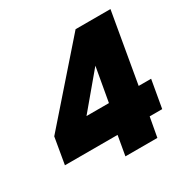

<svg xmlns="http://www.w3.org/2000/svg" viewBox="-161 -872 1013 1024"><g transform="rotate(-30 345.5 -360.0)"><path d="M325.2 0 346.2 -120.1H22L49.8 -282.2L434.1 -720.2H648.9L574.2 -290H650.9L621.1 -120.1H543.9L522 0ZM252.9 -290H391.1L428.2 -499Z"/></g></svg>

Font: Poppins ExtraBold
Style: Italic
Weight: 800
Italic angle: -10°
Designer: Ninad Kale (Devanagari), Jonny Pinhorn (Latin)
Foundry: Indian Type Foundry
Version: Version 3.200;PS 1.000;hotconv 16.6.54;makeotf.lib2.5.65590